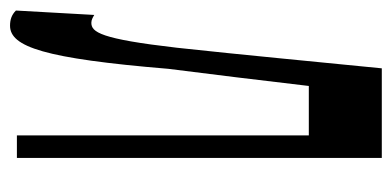

<svg xmlns="http://www.w3.org/2000/svg" viewBox="-224 -562 799 392"><g transform="rotate(90 176.0 -365.5)"><path d="M32 14C75 14 99 -56 120 -309C132 -403 143 -494 155 -596H256V0H302V-745H119C105 -605 92 -465 77 -327C59 -170 45 -152 26 -152C20 -152 15 -155 10 -158L1 2C10 11 20 14 32 14Z"/></g></svg>

Font: 寒蝉无机体 CompactMedium
Style: Regular
Weight: 500
Width: 3
Designer: ChillTanhei {Warren2060}; 
Source Han Sans {Ryoko NISHIZUKA 西塚涼子 (kana, bopomofo & ideographs); Paul D. Hunt (Latin, Gre
Foundry: ChillType&Adobe
Version: Version 1.000;Glyphs 3.1.1 (3135)